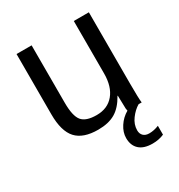

<svg xmlns="http://www.w3.org/2000/svg" viewBox="-174 -645 904 970"><g transform="rotate(-30 278.0 -160.0)"><path d="M502 143.1V194.8Q471.7 208 435.1 208Q384.3 208 358.2 184.1Q332 160.2 332 117.2Q332 83.5 353 51.3Q374 19 407.2 0Q406.7 -0.5 404.8 -13.2Q404.8 -20 404.1 -41.3Q403.3 -62.5 402.8 -89.8H400.9Q371.1 -36.1 331.8 -13.2Q292.5 9.8 231.9 9.8Q145 9.8 105 -33.9Q64.9 -77.6 64.9 -175.8V-527.8H152.8V-192.9Q152.8 -115.7 176.3 -86.9Q199.7 -58.1 262.2 -58.1Q326.2 -58.1 362.5 -101.6Q398.9 -145 398.9 -222.2V-527.8H486.8V-112.8Q486.8 -24.9 490.2 0H472.2Q444.8 16.1 422.4 46.4Q399.9 76.7 399.9 110.8Q399.9 131.3 412.1 143.1Q424.3 154.8 445.8 154.8Q473.6 154.8 502 143.1Z"/></g></svg>

Font: Libra Sans Modern
Style: Regular
Weight: 400
Foundry: Stefan Peev, Context Ltd
Version: Version 1.000